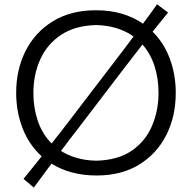

<svg xmlns="http://www.w3.org/2000/svg" viewBox="-20 -805 892 893"><path d="M137.2 67.4 89.4 26.9Q111.8 -0.5 132.8 -26.6Q153.8 -52.7 173.8 -78.1Q114.7 -131.8 85 -208.7Q55.2 -285.6 55.2 -373Q55.2 -481.4 99.1 -568.4Q143.1 -655.3 226.3 -706.3Q309.6 -757.3 426.8 -757.3Q492.7 -757.3 547.4 -741Q602.1 -724.6 645 -694.8Q661.6 -716.8 677.7 -739.3Q693.8 -761.7 710.4 -785.2L761.7 -746.6Q743.2 -723.6 725.3 -701.7Q707.5 -679.7 689.9 -657.7Q742.7 -605 770 -531.5Q797.4 -458 797.4 -373Q797.4 -263.2 753.2 -176.3Q709 -89.4 626.7 -39.1Q544.4 11.2 429.7 11.2Q366.7 11.2 314 -3.2Q261.2 -17.6 219.7 -43.9Q198.7 -16.1 178.5 11.5Q158.2 39.1 137.2 67.4ZM135.3 -373Q135.3 -303.2 156 -242.2Q176.8 -181.2 220.2 -137.7Q239.7 -162.1 259.5 -187.7Q279.3 -213.4 300.3 -240.7L505.4 -508.8Q531.2 -542.5 554.9 -573.7Q578.6 -605 601.1 -635.3Q567.4 -659.7 523.9 -673.3Q480.5 -687 427.7 -688.5Q328.6 -686 263.7 -642.6Q198.7 -599.1 167 -528.3Q135.3 -457.5 135.3 -373ZM427.7 -57.6Q528.8 -60.1 592.8 -104.2Q656.7 -148.4 687 -219.5Q717.3 -290.5 717.3 -373Q717.3 -440.9 698.5 -498.3Q679.7 -555.7 642.6 -598.1Q620.1 -569.3 597.2 -539.3Q574.2 -509.3 549.3 -477.1L342.3 -206.1Q321.3 -179.2 301.8 -153.6Q282.2 -127.9 263.7 -103Q295.9 -82.5 336.9 -70.6Q377.9 -58.6 427.7 -57.6Z"/></svg>

Font: Pinar-DS3-FD Regular
Style: Regular
Weight: 400
Designer: Amin Abedi
Version: Version 3.000